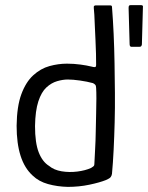

<svg xmlns="http://www.w3.org/2000/svg" viewBox="-20 -722 579 751"><path d="M45 -230Q46 -306 63.5 -353.5Q81 -401 110 -427.5Q139 -454 173.5 -463.5Q208 -473 242 -473Q269 -473 294.5 -469.5Q320 -466 336 -462Q347 -459 351.5 -459.5Q356 -460 356 -469Q356 -486 355.5 -511.5Q355 -537 353.5 -565Q352 -593 351 -619Q350 -645 349 -664Q348 -683 347 -689Q346 -697 348.5 -699Q351 -701 355 -701H409Q413 -701 415.5 -700Q418 -699 418 -695Q422 -645 424.5 -589.5Q427 -534 428 -475.5Q429 -417 429.5 -358.5Q430 -300 428.5 -243.5Q427 -187 424.5 -136Q422 -85 418 -42Q417 -35 413 -29.5Q409 -24 395 -18Q370 -8 329.5 0.5Q289 9 245 9Q204 8 168 -2Q132 -12 108 -35Q76 -64 60.5 -112.5Q45 -161 45 -230ZM117 -229Q117 -163 131.5 -126Q146 -89 172 -73Q191 -57 221 -52Q251 -47 282.5 -51Q314 -55 336 -65Q341 -68 345 -71Q349 -74 349 -79Q350 -104 352 -137.5Q354 -171 354.5 -207Q355 -243 356 -276.5Q357 -310 357 -337Q357 -364 356 -378Q356 -387 352 -391Q348 -395 343 -397Q321 -403 293 -407Q265 -411 245 -411Q226 -411 203.5 -404.5Q181 -398 161.5 -380Q142 -362 130 -325.5Q118 -289 117 -229ZM493 -539Q491 -539 489 -541.5Q487 -544 487 -549L483 -691Q483 -698 485 -700Q487 -702 492 -702H530Q536 -702 538 -700Q540 -698 539 -693L535 -548Q534 -543 532 -541Q530 -539 526 -539Z"/></svg>

Font: Glory
Style: Regular
Weight: 400
Designer: Robert Leuschke
Foundry: Robert Leuschke
Version: Version 1.011